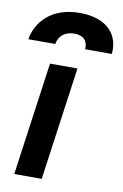

<svg xmlns="http://www.w3.org/2000/svg" viewBox="-124 -857 582 909"><g transform="rotate(10 167.0 -402.5)"><path d="M11 0H143L219 -544H87ZM-34 -640H95C103 -681 132 -704 176 -704C220 -704 242 -681 239 -640H367C377 -726 323 -805 185 -805C47 -805 -21 -722 -34 -640Z"/></g></svg>

Font: Mluvka Bold
Style: Italic
Weight: 700
Italic angle: -8°
Designer: Modified by Jiří Krblich, Original typeface by Gumpita Rahayu
Foundry: Gumpita Rahayu & Jiří Krblich
Version: Version 2.000;Glyphs 3.1.1 (3134)